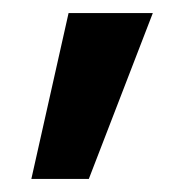

<svg xmlns="http://www.w3.org/2000/svg" viewBox="-20 -151 296 294"><path d="M28 123 85 -131H214L116 123Z"/></svg>

Font: DM Sans 11pt
Style: Bold
Weight: 700
Version: Version 4.004;gftools[0.9.30]